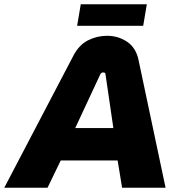

<svg xmlns="http://www.w3.org/2000/svg" viewBox="-61 -881 837 901"><path d="M-41 0 282 -617Q309 -670 351.5 -691.5Q394 -713 441 -713Q494 -713 535.5 -685Q577 -657 589 -600L716 0H512L491 -128H224L162 0ZM292 -280H471L434 -533Q434 -537 431 -539Q428 -541 423 -541Q419 -541 415.5 -539Q412 -537 410 -533ZM301 -760 318 -861H628L611 -760Z"/></svg>

Font: MuseoModerno Thin ExtraBold
Style: Italic
Weight: 800
Italic angle: -9°
Version: Version 1.003